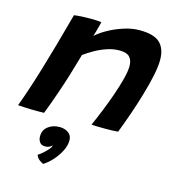

<svg xmlns="http://www.w3.org/2000/svg" viewBox="-116 -627 896 985"><g transform="rotate(15 332.5 -134.5)"><path d="M140 6.5Q126 7 107 7Q88 7 68.5 6.5Q52 6 31 5Q10 4 1 3Q32.5 -80.5 70.5 -206Q108.5 -331.5 158.5 -517Q176 -519.5 199.2 -520.8Q222.5 -522 246 -522Q262.5 -522 277.5 -521.2Q292.5 -520.5 303.5 -518.5Q302.5 -514 298.8 -499.2Q295 -484.5 290.2 -467.5Q285.5 -450.5 282 -439.5Q301 -458.5 337.8 -479.5Q374.5 -500.5 418.8 -515.2Q463 -530 505 -530Q581 -530 613 -499.5Q645 -469 645 -409Q645 -374.5 634.5 -324.5Q624 -274.5 607.2 -217.8Q590.5 -161 570.8 -104.2Q551 -47.5 532 1.5Q509 4 463 4Q440.5 4 420.8 3.5Q401 3 391 1.5Q406.5 -33 425.5 -79.8Q444.5 -126.5 461.8 -175.5Q479 -224.5 490.2 -267.8Q501.5 -311 501.5 -339Q501.5 -369 485.8 -386Q470 -403 433 -403Q398.5 -403 364.2 -391.2Q330 -379.5 300.8 -362.5Q271.5 -345.5 251 -330.5Q217 -209.5 186.8 -122Q156.5 -34.5 140 6.5ZM203 261Q198 259 183.8 249.5Q169.5 240 164 222.5Q174 217 188 204.8Q202 192.5 213.2 179.8Q224.5 167 225.5 159Q226 157 226 155.5Q221.5 162 212.2 166.8Q203 171.5 189 171.5Q169.5 171.5 160.2 158.8Q151 146 151 128Q151 94.5 176 75.2Q201 56 237 56Q263.5 56 283 69.5Q302.5 83 302.5 110Q302.5 136.5 288 165.5Q273.5 194.5 250.8 220Q228 245.5 203 261Z"/></g></svg>

Font: Grandstander SemiBold
Style: Italic
Weight: 600
Italic angle: -15°
Designer: Tyler Finck
Foundry: Etcetera Type Co
Version: Version 1.200; ttfautohint (v1.8.3)